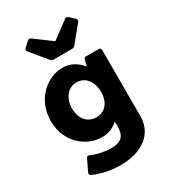

<svg xmlns="http://www.w3.org/2000/svg" viewBox="-218 -838 1004 1131"><g transform="rotate(-30 284.5 -273.0)"><path d="M375 -560.5 465.8 -670.9C471.7 -678.7 471.7 -686.5 464.8 -693.4L430.7 -724.6C423.8 -730.5 416 -731.4 408.2 -725.6L294.9 -641.6H291L177.7 -725.6C169.9 -731.4 162.1 -730.5 155.3 -724.6L121.1 -693.4C114.3 -686.5 114.3 -678.7 120.1 -670.9L210.9 -560.5C215.8 -554.7 222.7 -551.8 230.5 -551.8H355.5C363.3 -551.8 370.1 -554.7 375 -560.5ZM388.7 -459 378.9 -418.9C346.7 -457 305.7 -484.4 250 -484.4C145.5 -484.4 34.2 -392.6 34.2 -246.1C34.2 -98.6 145.5 -12.7 250 -12.7C294.9 -12.7 331.1 -29.3 359.4 -55.7V-18.6C359.4 40 335 70.3 261.7 70.3C224.6 70.3 174.8 61.5 130.9 42C122.1 38.1 114.3 40 110.4 48.8L73.2 126C69.3 134.8 71.3 142.6 81.1 147.5C141.6 172.9 197.3 184.6 263.7 184.6C405.3 184.6 505.9 115.2 505.9 -6.8V-457C505.9 -466.8 500 -472.7 490.2 -472.7H406.2C397.5 -472.7 390.6 -468.8 388.7 -459ZM279.3 -130.9C219.7 -130.9 179.7 -176.8 179.7 -247.1C179.7 -317.4 219.7 -368.2 279.3 -368.2C338.9 -368.2 377 -317.4 377 -247.1C377 -176.8 338.9 -130.9 279.3 -130.9Z"/></g></svg>

Font: Ed Sans Neue
Style: Bold
Weight: 700
Designer: Stephen Hutchings
Version: Version 1.004;PS 001.004;hotconv 1.0.88;makeotf.lib2.5.64775